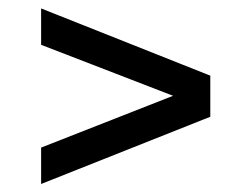

<svg xmlns="http://www.w3.org/2000/svg" viewBox="-20 -614 612 467"><path d="M80 -166.5V-255L401 -381L80 -505V-593.5L491.5 -430V-330Z"/></svg>

Font: Encode Sans Exp Md
Style: Regular
Weight: 500
Width: 7
Designer: Multiple Designers
Foundry: Impallari Type
Version: Version 3.002; ttfautohint (v1.8.3) -l 8 -r 50 -G 200 -x 14 